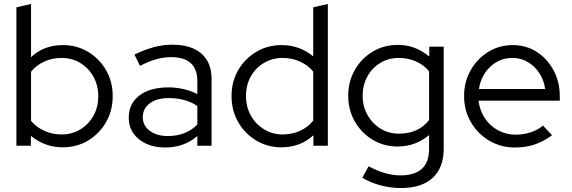

<svg xmlns="http://www.w3.org/2000/svg" viewBox="-20 -737 2891 971"><path d="M63 0V-700L137 -717V-448Q201 -509 298 -509Q369 -509 426 -474.5Q483 -440 516.5 -382Q550 -324 550 -251Q550 -178 516.5 -119.5Q483 -61 426 -26.5Q369 8 297 8Q207 8 136 -50V0ZM291 -57Q344 -57 386 -82.5Q428 -108 452.5 -151.5Q477 -195 477 -250Q477 -305 452.5 -349Q428 -393 386 -418.5Q344 -444 291 -444Q244 -444 203.5 -425.5Q163 -407 137 -374V-126Q163 -94 204 -75.5Q245 -57 291 -57Z M816 9Q761 9 719.5 -10Q678 -29 654.5 -63Q631 -97 631 -142Q631 -213 685 -254Q739 -295 831 -295Q912 -295 978 -261V-327Q978 -448 845 -448Q808 -448 770.5 -437.5Q733 -427 688 -404L660 -461Q714 -487 760 -499Q806 -511 852 -511Q947 -511 998.5 -466Q1050 -421 1050 -337V0H978V-49Q944 -20 903.5 -5.5Q863 9 816 9ZM702 -144Q702 -102 737.5 -75.5Q773 -49 829 -49Q920 -49 978 -107V-201Q919 -241 833 -241Q773 -241 737.5 -214.5Q702 -188 702 -144Z M1403 8Q1333 8 1275.5 -26.5Q1218 -61 1184.5 -119.5Q1151 -178 1151 -251Q1151 -324 1184.5 -382Q1218 -440 1275.5 -474.5Q1333 -509 1404 -509Q1495 -509 1564 -452V-700L1638 -717V0H1565V-53Q1499 8 1403 8ZM1410 -57Q1457 -57 1497.5 -75.5Q1538 -94 1564 -127V-375Q1538 -407 1497.5 -425.5Q1457 -444 1410 -444Q1358 -444 1315.5 -419Q1273 -394 1248.5 -350.5Q1224 -307 1224 -252Q1224 -197 1248.5 -153Q1273 -109 1315.5 -83Q1358 -57 1410 -57Z M2008 214Q1956 214 1905 200.5Q1854 187 1812 162L1844 104Q1930 150 2005 150Q2150 150 2150 16V-54Q2081 4 1991 4Q1922 4 1865 -30Q1808 -64 1774.5 -122.5Q1741 -181 1741 -253Q1741 -325 1774.5 -383.5Q1808 -442 1865 -476Q1922 -510 1993 -510Q2080 -510 2151 -451V-501H2224V15Q2224 111 2168 162.5Q2112 214 2008 214ZM1997 -61Q2097 -61 2150 -130V-376Q2125 -408 2084.5 -426Q2044 -444 1997 -444Q1945 -444 1903.5 -419Q1862 -394 1838 -350.5Q1814 -307 1814 -253Q1814 -199 1838.5 -155.5Q1863 -112 1904.5 -86.5Q1946 -61 1997 -61Z M2585 9Q2513 9 2454.5 -25.5Q2396 -60 2361.5 -119Q2327 -178 2327 -251Q2327 -323 2360 -381.5Q2393 -440 2449 -474.5Q2505 -509 2574 -509Q2641 -509 2694.5 -474.5Q2748 -440 2779.5 -381.5Q2811 -323 2811 -251V-228H2400Q2406 -179 2431.5 -140Q2457 -101 2498 -78.5Q2539 -56 2588 -56Q2627 -56 2664 -68Q2701 -80 2726 -102L2772 -53Q2730 -22 2684.5 -6.5Q2639 9 2585 9ZM2402 -287H2737Q2731 -332 2707.5 -367.5Q2684 -403 2649 -423.5Q2614 -444 2572 -444Q2507 -444 2460 -400Q2413 -356 2402 -287Z"/></svg>

Font: Red Hat Display VF
Style: Regular
Weight: 300
Designer: Pentagram, MCKL
Foundry: Pentagram, MCKL
Version: Version 1.023